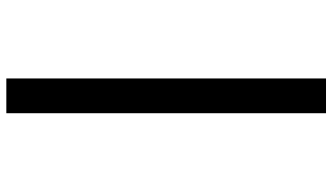

<svg xmlns="http://www.w3.org/2000/svg" viewBox="-236 -560 1024 591"><g transform="rotate(90 275.5 -265.0)"><path d="M329 227V-757H222V227Z"/></g></svg>

Font: BC Sans
Style: Bold Italic
Weight: 700
Italic angle: -12°
Designer: Monotype Design Team
Province of B.C.
Foundry: Monotype Imaging Inc.
Version: Version 2.000;GOOG;noto-source:20170915:90ef993387c0